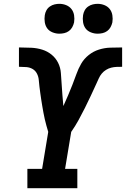

<svg xmlns="http://www.w3.org/2000/svg" viewBox="-20 -983 658 1003"><path d="M123 0V-101H200L232 -294Q227 -310 222.5 -326.5Q218 -343 214 -360Q210 -377 207 -394Q204 -411 201 -428Q198 -445 195.5 -462Q193 -479 190.5 -496.5Q188 -514 186 -531Q184 -548 182.5 -565.5Q181 -583 173 -598.5Q165 -614 150.5 -622.5Q136 -631 118 -632.5Q100 -634 82 -634Q82 -634 81.5 -634Q81 -634 81 -634H79V-735H81Q82 -735 82.5 -735Q83 -735 83 -735H85Q85 -735 85.5 -735Q86 -735 86 -735Q115 -735 144.5 -733.5Q174 -732 201 -723.5Q228 -715 249.5 -697.5Q271 -680 283.5 -655Q296 -630 298 -601.5Q300 -573 302 -544Q304 -515 306 -486.5Q308 -458 311 -429Q324 -457 335.5 -484.5Q347 -512 358 -539.5Q369 -567 379 -595.5Q389 -624 404 -650Q419 -676 443.5 -695.5Q468 -715 497 -724Q526 -733 554.5 -734Q583 -735 612 -735Q612 -735 612 -735Q612 -735 613 -735H614Q615 -735 616 -735Q617 -735 618 -735V-634H617Q603 -634 589 -633.5Q575 -633 561 -629.5Q547 -626 534 -618Q521 -610 511.5 -598.5Q502 -587 496 -573.5Q490 -560 484 -547Q469 -514 454 -482Q439 -450 423 -418Q407 -386 390 -355Q373 -324 352 -294L320 -101H384V0ZM490 -807Q472 -807 454.5 -814Q437 -821 427 -834.5Q417 -848 414 -866.5Q411 -885 414 -904Q416 -917 422.5 -929Q429 -941 440.5 -949Q452 -957 465 -960Q478 -963 490 -963Q509 -963 526 -956Q543 -949 553.5 -935.5Q564 -922 567 -903.5Q570 -885 567 -866Q564 -853 557.5 -841Q551 -829 540 -821Q529 -813 516 -810Q503 -807 490 -807ZM290 -807Q272 -807 254.5 -814Q237 -821 227 -834.5Q217 -848 214 -866.5Q211 -885 214 -904Q216 -917 222.5 -929Q229 -941 240.5 -949Q252 -957 265 -960Q278 -963 290 -963Q309 -963 326 -956Q343 -949 353.5 -935.5Q364 -922 367 -903.5Q370 -885 367 -866Q364 -853 357.5 -841Q351 -829 340 -821Q329 -813 316 -810Q303 -807 290 -807Z"/></svg>

Font: Iosevka Curly Slab ExObl
Style: Bold
Weight: 700
Width: 7
Italic angle: -9°
Monospace: yes
Designer: Belleve Invis
Foundry: Belleve Invis
Version: Version 11.0.0; ttfautohint (v1.8.3)